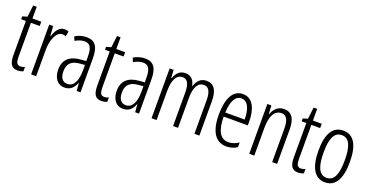

<svg xmlns="http://www.w3.org/2000/svg" viewBox="-29 -1288 3714 1928"><g transform="rotate(20 1827.5 -323.5)"><path d="M172 -38C133 -38 123 -67 123 -126V-486H217V-532H123V-657H85L70 -532L19 -517V-486H69V-123C69 -35 92 10 158 10C183 10 202 5 219 -3V-49C206 -43 189 -38 172 -38Z M463 -541C406 -541 374 -485 355 -427H352L344 -532H302V0H356V-279C355 -383 395 -486 460 -486C474 -486 488 -483 498 -478L508 -532C493 -539 477 -541 463 -541Z M700 -542C658 -542 615 -530 578 -507L596 -465C634 -487 667 -496 694 -496C753 -496 777 -459 777 -358V-315L716 -310C604 -301 541 -245 541 -140C541 -61 577 10 661 10C727 10 760 -31 780 -84H782L789 0H830V-360C830 -485 793 -542 700 -542ZM722 -269 778 -274V-216C778 -106 745 -34 675 -34C625 -34 596 -70 596 -141C596 -220 636 -261 722 -269Z M1068 -38C1029 -38 1019 -67 1019 -126V-486H1113V-532H1019V-657H981L966 -532L915 -517V-486H965V-123C965 -35 988 10 1054 10C1079 10 1098 5 1115 -3V-49C1102 -43 1085 -38 1068 -38Z M1325 -542C1283 -542 1240 -530 1203 -507L1221 -465C1259 -487 1292 -496 1319 -496C1378 -496 1402 -459 1402 -358V-315L1341 -310C1229 -301 1166 -245 1166 -140C1166 -61 1202 10 1286 10C1352 10 1385 -31 1405 -84H1407L1414 0H1455V-360C1455 -485 1418 -542 1325 -542ZM1347 -269 1403 -274V-216C1403 -106 1370 -34 1300 -34C1250 -34 1221 -70 1221 -141C1221 -220 1261 -261 1347 -269Z M1982 -542C1920 -542 1887 -506 1865 -446H1860C1851 -499 1820 -542 1755 -542C1691 -542 1659 -497 1641 -446H1637L1631 -532H1589V0H1643V-309C1643 -409 1668 -494 1743 -494C1789 -494 1819 -460 1819 -352V0H1872V-319C1872 -429 1906 -494 1970 -494C2017 -494 2047 -457 2047 -359V0H2100V-367C2100 -487 2059 -542 1982 -542Z M2371 -542C2264 -542 2211 -438 2211 -265C2211 -102 2264 10 2390 10C2433 10 2471 -2 2504 -23V-74C2467 -49 2431 -37 2394 -37C2307 -37 2265 -115 2264 -263H2522V-305C2522 -432 2479 -542 2371 -542ZM2371 -496C2443 -496 2473 -410 2472 -307H2265C2271 -435 2309 -496 2371 -496Z M2809 -542C2743 -542 2703 -496 2684 -440H2681L2676 -532H2633V0H2687V-295C2687 -431 2730 -494 2800 -494C2851 -494 2878 -452 2878 -357V0H2931V-370C2931 -488 2888 -542 2809 -542Z M3169 -38C3130 -38 3120 -67 3120 -126V-486H3214V-532H3120V-657H3082L3067 -532L3016 -517V-486H3066V-123C3066 -35 3089 10 3155 10C3180 10 3199 5 3216 -3V-49C3203 -43 3186 -38 3169 -38Z M3611 -267C3611 -443 3557 -542 3444 -542C3329 -542 3275 -445 3275 -268C3275 -91 3332 10 3444 10C3557 10 3611 -90 3611 -267ZM3330 -268C3330 -416 3363 -494 3444 -494C3525 -494 3557 -413 3557 -267C3557 -112 3522 -38 3444 -38C3365 -38 3330 -117 3330 -268Z"/></g></svg>

Font: Noto Sans Gurmukhi UI ExtraCondensed Light
Style: Regular
Weight: 300
Width: 2
Designer: Jelle Bosma - Monotype Design Team
Foundry: Monotype Imaging Inc.
Version: Version 2.004